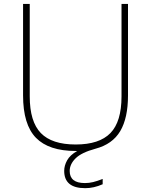

<svg xmlns="http://www.w3.org/2000/svg" viewBox="-20 -760 770 978"><path d="M414 198.5Q307 198.5 307 110.5Q307 83.5 322 56.5Q337 29.5 373.5 9H365.5Q228.5 9 163 -58.2Q97.5 -125.5 97.5 -274V-740H131.5V-269Q131.5 -140.5 188 -82.2Q244.5 -24 365.5 -24Q486 -24 542.5 -82.2Q599 -140.5 599 -269V-740H632V-274Q632 -159 592.5 -92.2Q553 -25.5 466.5 -2.5Q394.5 17 364.8 46.8Q335 76.5 335 111Q335 172.5 412.5 172.5Q433.5 172.5 454.2 167.5Q475 162.5 503 151.5V178.5Q458 198.5 414 198.5Z"/></svg>

Font: Encode Sans SmExp Th
Style: Regular
Weight: 100
Width: 6
Designer: Multiple Designers
Foundry: Impallari Type
Version: Version 3.002; ttfautohint (v1.8.3) -l 8 -r 50 -G 200 -x 14 